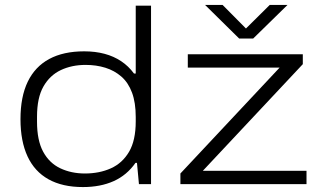

<svg xmlns="http://www.w3.org/2000/svg" viewBox="-20 -746 1299 778"><path d="M316 12Q233 12 176.5 -19.5Q120 -51 91.5 -112.5Q63 -174 63 -263Q63 -354 92.5 -415Q122 -476 179.5 -507Q237 -538 321 -538Q366 -538 403.5 -528Q441 -518 471 -498Q501 -478 523 -448H530V-723H592V0H543L535 -86H529Q494 -36 440.5 -12Q387 12 316 12ZM324 -43Q383 -43 429.5 -64Q476 -85 503 -131Q530 -177 530 -254V-272Q530 -330 515 -370.5Q500 -411 472 -435.5Q444 -460 407 -471.5Q370 -483 327 -483Q271 -483 226.5 -462Q182 -441 156 -395.5Q130 -350 130 -273V-253Q130 -177 155 -131Q180 -85 224.5 -64Q269 -43 324 -43ZM711 0V-43L1113 -472H741V-526H1207V-486L802 -54H1222V0ZM811 -726H882L991 -616H962L1073 -726H1145L1006 -590H949Z"/></svg>

Font: Archivo Expanded ExtraLight
Style: Regular
Weight: 250
Width: 7
Designer: Hector Gatti
Foundry: Omnibus-Type
Version: Version 2.001